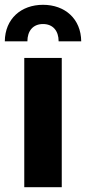

<svg xmlns="http://www.w3.org/2000/svg" viewBox="-29 -779 358 799"><path d="M-9 -607H85C85 -651 109 -679 150 -679C191 -679 215 -651 215 -607H309C308 -701 241 -759 150 -759C59 -759 -8 -701 -9 -607ZM72 0H228V-538H72Z"/></svg>

Font: AWKNG-Font
Style: Bold
Weight: 700
Designer: Awakening Church
Foundry: Awakening Church
Version: Version 1.700;PS 001.700;hotconv 1.0.88;makeotf.lib2.5.64775